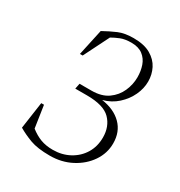

<svg xmlns="http://www.w3.org/2000/svg" viewBox="-162 -784 853 908"><g transform="rotate(30 264.5 -330.0)"><path d="M308 -646Q273 -646 249.5 -636.5Q226 -627 207 -616L138 -478H123L154 -621Q192 -642 225 -656Q258 -670 306 -670Q364 -670 399.5 -649.5Q435 -629 451.5 -596.5Q468 -564 468 -526Q468 -488 450.5 -450.5Q433 -413 400.5 -383.5Q368 -354 323 -342Q392 -332 431.5 -292.5Q471 -253 471 -190Q471 -136 440 -90.5Q409 -45 356.5 -17.5Q304 10 240 10Q172 10 132 -5Q92 -20 60 -39L81 -185H96L114 -65Q142 -43 171 -32Q200 -21 238 -21Q288 -21 328.5 -43Q369 -65 392 -103Q415 -141 415 -190Q415 -250 378 -287.5Q341 -325 250 -325H186L192 -355H257Q312 -355 346.5 -379.5Q381 -404 397.5 -441.5Q414 -479 414 -518Q414 -552 404 -581Q394 -610 370.5 -628Q347 -646 308 -646Z"/></g></svg>

Font: Spectral SC ExtraLight
Style: Italic
Weight: 275
Italic angle: -10°
Designer: Jean-Baptiste Levee
Foundry: Production Type
Version: Version 2.001